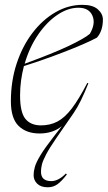

<svg xmlns="http://www.w3.org/2000/svg" viewBox="-20 -542 446 794"><path d="M284.5 -74.5 214 27.5Q184 71 170.5 97Q157 123 153.2 138.8Q149.5 154.5 149.5 168Q149.5 207 192 207Q221.5 207 252.5 175.5L256.5 179.5Q235 207.5 217.5 220Q200 232.5 177.5 232.5Q149.5 232.5 134.2 218Q119 203.5 119 182Q119 166.5 124.2 148Q129.5 129.5 146.8 100.8Q164 72 199.5 26.5L235.5 -20Q215 -4 192.2 3Q169.5 10 143.5 10Q89 10 57 -21.2Q25 -52.5 25 -123Q25 -207 49 -279.5Q73 -352 114.8 -406.5Q156.5 -461 209.8 -491.5Q263 -522 321 -522Q363.5 -522 384.5 -503.5Q405.5 -485 405.5 -461Q405.5 -414.5 381 -386.5Q358 -374 322.2 -358.5Q286.5 -343 244.2 -326.8Q202 -310.5 159.2 -295.5Q116.5 -280.5 79 -269Q71.5 -240.5 67.2 -210Q63 -179.5 63 -147.5Q63 -77.5 85 -50.5Q107 -23.5 149.5 -23.5Q187 -23.5 217.2 -39.2Q247.5 -55 276.8 -93.2Q306 -131.5 341 -199L345.5 -197.5Q330 -158.5 315 -127.8Q300 -97 284.5 -74.5ZM304.5 -510Q260.5 -510 216.8 -480.2Q173 -450.5 137.2 -398.2Q101.5 -346 82 -278.5Q200 -321.5 264.5 -352.2Q329 -383 351.5 -402Q376.5 -444.5 362.2 -477.2Q348 -510 304.5 -510Z"/></svg>

Font: Newsreader Display ExtraLight
Style: Italic
Weight: 275
Italic angle: -17°
Designer: Hugues Gentile
Foundry: Production Type
Version: Version 1.002